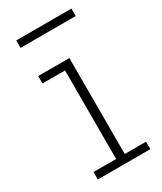

<svg xmlns="http://www.w3.org/2000/svg" viewBox="-182 -782 718 850"><g transform="rotate(-30 177.0 -357.0)"><path d="M216 -38H325V0H56.5V-38H172V-490.5H56.5V-528.5H216ZM333.5 -713.5V-675.5H51.5V-713.5Z"/></g></svg>

Font: Hepta Slab Light
Style: Regular
Weight: 300
Designer: Michael LaGattuta
Foundry: Michael LaGattuta
Version: Version 1.102